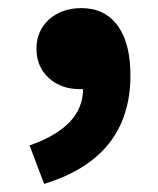

<svg xmlns="http://www.w3.org/2000/svg" viewBox="-20 -227 391 474"><path d="M176 -7Q132 -7 102 -33Q70 -61 70 -107Q70 -151 102 -180Q134 -207 181 -207Q239 -207 271 -163Q302 -120 302 -41Q302 162 89 227L53 132Q185 86 185 -7Z"/></svg>

Font: KaiGen Gothic KR Heavy
Style: Heavy
Weight: 900
Designer: Ryoko NISHIZUKA  (kana & ideographs); Paul D. Hunt (Latin, Greek & Cyrillic); Wenlong ZHANG  (bopomofo); Sandoll Communi
Foundry: Adobe Systems Incorporated
Version: Version 1.002 March 28, 2018